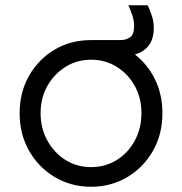

<svg xmlns="http://www.w3.org/2000/svg" viewBox="-20 -701 695 733"><path d="M328 12Q403 12 464.5 -24Q526 -60 563 -123.5Q600 -187 600 -269Q600 -340 572 -397.5Q544 -455 495 -493Q528 -502 547.5 -527Q567 -552 567 -594Q567 -619 560 -640Q553 -661 544 -681H470Q479 -661 485.5 -641.5Q492 -622 492 -601Q492 -569 476.5 -558.5Q461 -548 441 -548H328Q250 -548 188.5 -511.5Q127 -475 91 -412Q55 -349 55 -269Q55 -188 91.5 -124.5Q128 -61 190 -24.5Q252 12 328 12ZM328 -63Q274 -63 230.5 -90Q187 -117 161 -164Q135 -211 135 -269Q135 -327 161 -373Q187 -419 230.5 -446Q274 -473 328 -473Q382 -473 425.5 -446Q469 -419 494.5 -373Q520 -327 520 -269Q520 -211 494.5 -164Q469 -117 425.5 -90Q382 -63 328 -63Z"/></svg>

Font: Plus Jakarta Sans
Style: Regular
Weight: 400
Designer: Gumpita Rahayu
Foundry: Tokotype
Version: Version 2.004; ttfautohint (v1.8.3)